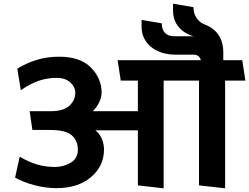

<svg xmlns="http://www.w3.org/2000/svg" viewBox="-20 -1007 1353 1043"><path d="M729 0V-299H498Q521 -282 533 -253Q545 -224 545 -195Q545 -105 474.5 -45Q404 15 287 15Q227 15 167 -1Q107 -17 62 -42L87 -156Q137 -126 183 -113Q229 -100 278 -100Q326 -100 364.5 -123.5Q403 -147 403 -193Q403 -242 370.5 -271.5Q338 -301 251 -301H156L141 -403H257Q324 -403 356.5 -432.5Q389 -462 389 -503Q389 -534 362 -559Q335 -584 288 -584Q239 -584 193 -569Q147 -554 93 -517L74 -634Q124 -665 180.5 -682Q237 -699 301 -699Q416 -699 474 -640Q532 -581 532 -504Q532 -478 518 -450Q504 -422 484 -403H729V-569H636L619 -680H1071Q1067 -695 1057 -702.5Q1047 -710 1034 -710H933Q850 -711 799.5 -753Q749 -795 749 -864V-899L859 -880Q859 -846 876.5 -828Q894 -810 928 -810H1032Q983 -823 951.5 -859.5Q920 -896 920 -951V-987L1031 -968Q1031 -934 1048 -909Q1065 -884 1092 -874Q1142 -855 1167.5 -816.5Q1193 -778 1193 -721V-680H1296L1313 -569H1203V16L1061 0V-569H869V16Z"/></svg>

Font: Palanquin
Style: Bold
Weight: 700
Designer: Pria Ravichandran
Version: Version 1.0.4